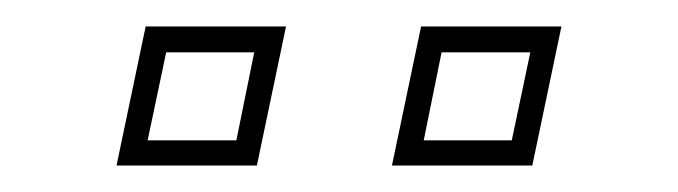

<svg xmlns="http://www.w3.org/2000/svg" viewBox="-20 -691 512 145"><path d="M276 -566 298 -671H404L382 -566ZM68 -566 90 -671H196L174 -566ZM91.5 -585H158.5L172 -651.5H105.5ZM300 -585H366.5L380.5 -651.5H313.5Z"/></svg>

Font: Tourney Thin ExtraLight
Style: Italic
Weight: 250
Italic angle: -12°
Version: Version 1.015